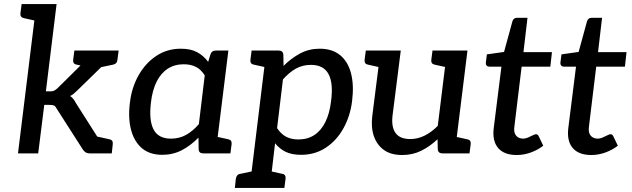

<svg xmlns="http://www.w3.org/2000/svg" viewBox="-20 -759 3126 950"><path d="M69 0 160 -739H260L207 -307H230Q241 -307 248 -310.5Q255 -314 264 -322L434 -490Q443 -499 451.5 -504Q460 -509 474 -509H565L363 -312Q354 -304 346 -296.5Q338 -289 327 -284Q336 -278 343 -269Q350 -260 355 -250L514 0H424Q412 0 404 -5Q396 -10 390 -19L260 -222Q254 -234 247 -237Q240 -240 225 -240H199L169 0ZM449 -421 418 -462 424 -509H549L468 -424ZM431 0 394 -98 454 -85ZM188 -739 167 -654 99 -669Q89 -671 84.5 -677Q80 -683 81 -693L87 -739ZM567 -509 561 -463Q560 -453 554.5 -447Q549 -441 539 -439L467 -424L466 -509ZM449 -509 428 -424 360 -439Q349 -441 345 -447Q341 -453 342 -463L348 -509ZM431 0 453 -85 521 -70Q531 -68 535 -62Q539 -56 538 -46L533 0Z M783 7Q721 7 682.5 -25.5Q644 -58 628.5 -116.5Q613 -175 623 -253Q632 -327 666 -387Q700 -447 753.5 -482.5Q807 -518 875 -518Q923 -518 955 -501Q987 -484 1010 -453L1021 -489Q1027 -509 1049 -509H1110L1047 0H986Q964 0 963 -20L962 -78Q924 -39 880 -16Q836 7 783 7ZM826 -73Q867 -73 900.5 -91.5Q934 -110 964 -145L993 -386Q974 -416 948.5 -428.5Q923 -441 889 -441Q844 -441 810 -419Q776 -397 755 -355Q734 -313 727 -253Q716 -165 739.5 -119Q763 -73 826 -73ZM1019 0 1041 -85 1109 -70Q1119 -68 1123 -62Q1127 -56 1126 -46L1120 0Z M1215 171 1298 -509H1358Q1380 -509 1382 -489L1383 -433Q1421 -471 1465 -494.5Q1509 -518 1562 -518Q1624 -518 1663 -486Q1702 -454 1717 -395.5Q1732 -337 1722 -258Q1713 -185 1679.5 -124.5Q1646 -64 1592.5 -28.5Q1539 7 1470 7Q1424 7 1394 -7.5Q1364 -22 1341 -50L1315 171ZM1456 -69Q1502 -69 1535.5 -91Q1569 -113 1590 -155.5Q1611 -198 1618 -258Q1630 -347 1605.5 -392.5Q1581 -438 1519 -438Q1477 -438 1444 -419.5Q1411 -401 1380 -366L1351 -125Q1371 -95 1396.5 -82Q1422 -69 1456 -69ZM1326 -509 1304 -424 1237 -439Q1226 -441 1222 -447Q1218 -453 1219 -463L1225 -509ZM1142 171 1147 125Q1149 114 1154.5 108Q1160 102 1170 101L1241 86L1243 171ZM1286 171 1308 86 1376 101Q1385 102 1389.5 108Q1394 114 1393 125L1387 171Z M1970 8Q1914 8 1879.5 -17Q1845 -42 1830 -85Q1815 -128 1822 -185L1863 -509H1963L1922 -185Q1916 -130 1937.5 -100.5Q1959 -71 2010 -71Q2047 -71 2081 -88Q2115 -105 2146 -136L2192 -509H2293L2230 0H2170Q2148 0 2146 -20L2145 -70Q2108 -35 2065 -13.5Q2022 8 1970 8ZM2202 0 2223 -85 2291 -70Q2302 -68 2306 -62Q2310 -56 2309 -46L2303 0ZM1891 -509 1869 -424 1801 -439Q1791 -441 1787 -447Q1783 -453 1784 -463L1790 -509ZM2221 -509 2199 -424 2131 -439Q2121 -441 2117 -447Q2113 -453 2114 -463L2120 -509Z M2537 8Q2474 8 2444.5 -27Q2415 -62 2423 -126L2461 -429H2403Q2394 -429 2388.5 -434Q2383 -439 2384 -450L2389 -490L2474 -502L2515 -652Q2520 -671 2539 -671H2590L2570 -501H2711L2703 -429H2561L2525 -132Q2521 -103 2533.5 -88Q2546 -73 2569 -73Q2580 -73 2592.5 -78.5Q2605 -84 2616 -89.5Q2627 -95 2632 -95Q2640 -95 2645 -86L2668 -38Q2641 -17 2606.5 -4.5Q2572 8 2537 8Z M2906 8Q2843 8 2813.5 -27Q2784 -62 2792 -126L2830 -429H2772Q2763 -429 2757.5 -434Q2752 -439 2753 -450L2758 -490L2843 -502L2884 -652Q2889 -671 2908 -671H2959L2939 -501H3080L3072 -429H2930L2894 -132Q2890 -103 2902.5 -88Q2915 -73 2938 -73Q2949 -73 2961.5 -78.5Q2974 -84 2985 -89.5Q2996 -95 3001 -95Q3009 -95 3014 -86L3037 -38Q3010 -17 2975.5 -4.5Q2941 8 2906 8Z"/></svg>

Font: Aleo Medium
Style: Italic
Weight: 500
Italic angle: -7°
Designer: Alessio Laiso
Foundry: Alessio Laiso
Version: Version 2.001;gftools[0.9.29]